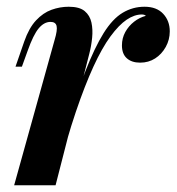

<svg xmlns="http://www.w3.org/2000/svg" viewBox="-20 -550 524 570"><path d="M145 0H22L142 -431Q151 -461 148 -473Q145 -485 130 -485Q111 -485 95 -466Q79 -447 62 -399L45 -352H26L52 -427Q66 -467 87 -489.5Q108 -512 133 -521Q158 -530 184 -530Q216 -530 231.5 -517Q247 -504 251.5 -483Q256 -462 253.5 -437.5Q251 -413 245 -390ZM401 -507Q379 -507 356 -491.5Q333 -476 308 -442Q283 -408 257.5 -352.5Q232 -297 205 -217.5Q178 -138 151 -30L175 -163Q206 -268 233.5 -338.5Q261 -409 287.5 -451.5Q314 -494 344 -512Q374 -530 409 -530Q445 -530 464.5 -509Q484 -488 484 -457Q484 -432 472 -410.5Q460 -389 440.5 -376.5Q421 -364 396 -364Q371 -364 356.5 -377Q342 -390 342 -415Q342 -437 352 -455Q362 -473 378 -485.5Q394 -498 413 -503Q411 -505 408 -506Q405 -507 401 -507Z"/></svg>

Font: Playfair Display SemiBold
Style: Italic
Weight: 600
Italic angle: -14°
Designer: Claus Eggers Sørensen
Foundry: Claus Eggers Sørensen
Version: Version 1.203